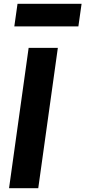

<svg xmlns="http://www.w3.org/2000/svg" viewBox="-20 -999 453 1019"><path d="M28 0H183L287 -745H132ZM56 -859H396L413 -979H73Z"/></svg>

Font: Mluvka ExtraBold
Style: Italic
Weight: 800
Italic angle: -8°
Designer: Modified by Jiří Krblich, Original typeface by Gumpita Rahayu
Foundry: Gumpita Rahayu & Jiří Krblich
Version: Version 2.000;Glyphs 3.1.1 (3134)